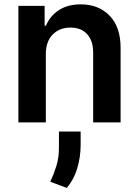

<svg xmlns="http://www.w3.org/2000/svg" viewBox="-20 -573 650 899"><path d="M194.6 -319.6V0H66.1V-545.5H188.9V-452.8H195.3Q214.1 -498.2 255.5 -525.4Q296.9 -552.6 358 -552.6Q442.5 -552.6 493.8 -498.9Q545.1 -445.3 544.7 -347.3V0H416.2V-327.4Q416.2 -382.1 388 -413Q359.7 -443.9 310 -443.9Q259.2 -443.9 226.9 -411.4Q194.6 -378.9 194.6 -319.6ZM357.6 43V108Q357.2 162.6 341.8 215Q326.3 267.4 292.6 306.8L215.6 278.1Q232.6 241.1 244.5 202.4Q256.4 163.7 256 114V43Z"/></svg>

Font: Inter UI Semi Bold
Style: Regular
Weight: 600
Designer: Rasmus Andersson
Foundry: rsms
Version: 3.2;8d6f07862